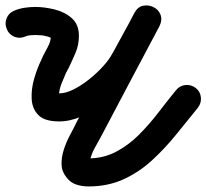

<svg xmlns="http://www.w3.org/2000/svg" viewBox="-65 -622 743 691"><path d="M-15 -583Q3 -591 23 -594Q43 -597 62 -597Q95 -597 131.5 -588Q168 -579 193.5 -556.5Q219 -534 219 -493Q219 -460 206.5 -431Q194 -402 180 -373Q180 -373 179.5 -373Q179 -373 179 -373Q179 -373 179 -372.5Q179 -372 179 -372Q177 -367 174 -362Q174 -362 174 -362.5Q174 -363 174 -363Q174 -363 174 -363Q174 -363 174 -363Q165 -343 156.5 -321.5Q148 -300 147 -278Q147 -278 147 -279Q146 -281 142.5 -282.5Q139 -284 140 -286Q140 -286 143 -286Q146 -286 148 -286Q172 -286 200.5 -300.5Q229 -315 257 -337.5Q285 -360 307 -384.5Q329 -409 339 -429Q339 -429 339 -429.5Q339 -430 339 -430Q340 -430 340 -430Q340 -430 340 -430Q360 -467 380 -503.5Q400 -540 420 -576Q432 -598 451.5 -601.5Q471 -605 488 -596Q505 -588 512.5 -569.5Q520 -551 509 -528Q457 -430 405 -332Q353 -234 301 -135Q301 -135 301 -135Q301 -135 301 -135Q301 -135 301 -135Q301 -135 301 -135Q289 -113 276 -89.5Q263 -66 258 -41Q258 -40 258.5 -38.5Q259 -37 258 -37Q256 -35 255.5 -39.5Q255 -44 254 -46Q252 -48 247.5 -50Q243 -52 245 -52Q247 -52 249 -52Q251 -52 253 -52Q307 -52 352 -75.5Q397 -99 434.5 -136.5Q472 -174 505 -217Q538 -260 569 -298Q582 -314 602.5 -316Q623 -318 640 -305Q656 -292 658 -271.5Q660 -251 647 -234Q608 -186 567.5 -136Q527 -86 481 -44Q435 -2 379 23.5Q323 49 253 49Q230 49 209 42Q188 35 174 16Q157 -5 156.5 -31Q156 -57 165 -84.5Q174 -112 187.5 -137Q201 -162 211 -183Q211 -183 211 -183Q211 -183 211 -183Q211 -183 211 -183Q211 -183 211 -183Q263 -281 315 -379Q367 -477 419 -576Q431 -598 451 -601.5Q471 -605 488 -596Q504 -587 512 -568.5Q520 -550 508 -528Q488 -491 468 -454.5Q448 -418 428 -382Q428 -382 428 -382Q428 -382 429 -382Q429 -382 429 -382.5Q429 -383 429 -383Q412 -349 380.5 -314.5Q349 -280 309.5 -250.5Q270 -221 228.5 -203Q187 -185 148 -185Q96 -185 73.5 -207.5Q51 -230 49 -265.5Q47 -301 58 -339Q69 -377 84 -407Q84 -407 84 -407Q84 -407 84 -407Q84 -407 84 -407.5Q84 -408 84 -408Q85 -410 86.5 -412.5Q88 -415 89 -418Q89 -418 89 -417.5Q89 -417 89 -417Q89 -417 88.5 -417Q88 -417 88 -417Q97 -435 107.5 -454Q118 -473 118 -493Q118 -495 118.5 -491.5Q119 -488 120 -487Q121 -484 114 -487.5Q107 -491 104 -491Q94 -494 83.5 -495Q73 -496 62 -496Q54 -496 43.5 -495Q33 -494 27 -491Q7 -482 -12.5 -489.5Q-32 -497 -40 -516Q-49 -536 -41.5 -555.5Q-34 -575 -15 -583Z"/></svg>

Font: FRB American Cursive Guidelines Arrows Ultra
Style: Bold Italic
Weight: 1000
Italic angle: -25°
Version: Version 2.0;Modular Font Editor K font №1